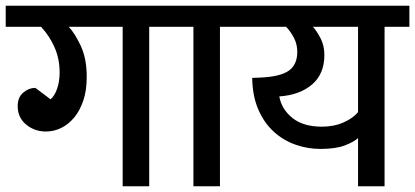

<svg xmlns="http://www.w3.org/2000/svg" viewBox="-30 -653 1455 673"><path d="M147 -305Q161 -316 170 -341.5Q179 -367 179 -399Q179 -447 161 -487.5Q143 -528 114 -559H-10V-633H581V-559H493V0H400V-559H211Q232 -537 253 -492.5Q274 -448 274 -383Q274 -336 262 -300.5Q250 -265 230 -241Q210 -217 184.5 -204.5Q159 -192 131 -192Q91 -192 61.5 -216.5Q32 -241 32 -281Q32 -312 51.5 -328.5Q71 -345 94 -345Z M648 -559H561V-633H829V-559H741V0H648Z M1318 -559V0H1225V-169Q1210 -155 1178 -143Q1146 -131 1093 -131Q1048 -131 1005.5 -146Q963 -161 929.5 -191.5Q896 -222 875.5 -269Q855 -316 854 -380L881 -381Q952 -384 982 -405Q1012 -426 1012 -471Q1012 -497 1001 -519Q990 -541 973 -559H809V-633H1405V-559ZM1225 -260V-559H1067Q1082 -542 1094.5 -517Q1107 -492 1107 -460Q1107 -394 1064 -357Q1021 -320 949 -315Q957 -270 995 -239.5Q1033 -209 1098 -209Q1141 -209 1174.5 -224Q1208 -239 1225 -260Z"/></svg>

Font: Mukta Medium
Style: Regular
Weight: 500
Designer: Girish Dalvi and Yashodeep Gholap
Foundry: Ek Type
Version: Version 2.538;PS 1.002;hotconv 16.6.51;makeotf.lib2.5.65220;